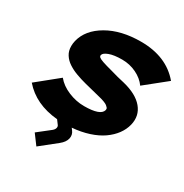

<svg xmlns="http://www.w3.org/2000/svg" viewBox="-237 -1005 1394 1454"><g transform="rotate(30 460.5 -278.0)"><path d="M825.2 -237.8Q813.5 -190.9 783.2 -149.9Q752.9 -108.9 706.1 -75.9Q659.2 -43 592.5 -21.2Q525.9 0.5 446.8 6.8L459 22.9Q481 51.3 473.1 86.2Q465.3 121.1 426.8 151.9L286.1 264.2L222.2 178.2L329.1 94.2Q345.7 80.6 349.1 65.7Q352.5 50.8 344.2 41L318.8 6.8Q123.5 -10.7 14.2 -137.2L199.2 -287.1Q239.3 -237.8 307.4 -209.5Q375.5 -181.2 444.8 -181.2Q588.4 -181.2 603 -236.8Q603 -241.2 603.8 -246.3Q604.5 -251.5 599.1 -258.1Q593.8 -264.6 585 -271.5Q576.2 -278.3 556.6 -285.9Q537.1 -293.5 509.8 -299.8Q501.5 -301.8 439.9 -317.4Q378.4 -333 370.1 -335Q346.2 -341.3 326.4 -347.4Q306.6 -353.5 284.2 -361.8Q261.7 -370.1 243.9 -378.9Q226.1 -387.7 208.3 -399.4Q190.4 -411.1 177.5 -424.1Q164.6 -437 154.3 -453.1Q144 -469.2 139.2 -487.3Q134.3 -505.4 134.3 -527.6Q134.3 -549.8 140.1 -574.2Q167 -682.6 285.4 -751.2Q403.8 -819.8 577.1 -819.8Q799.8 -819.8 920.9 -675.8L736.8 -527.8Q703.6 -574.7 645.3 -602.8Q586.9 -630.9 521 -630.9Q449.7 -630.9 408.7 -615.5Q367.7 -600.1 362.8 -580.1Q360.4 -568.8 369.1 -560.8Q377.9 -552.7 406.7 -542.7Q435.5 -532.7 495.1 -517.1Q553.7 -499.5 616.2 -485.8Q737.8 -456.1 792.2 -390.6Q846.7 -325.2 825.2 -237.8Z"/></g></svg>

Font: Sinkin Sans 900 X Black Italic
Style: Regular
Weight: 950
Italic angle: -112°
Designer: Keith Bates
Foundry: K-Type
Version: Sinkin Sans (version 1.0)  by Keith Bates   •   © 2014   www